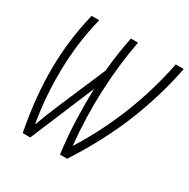

<svg xmlns="http://www.w3.org/2000/svg" viewBox="-161 -861 992 1008"><g transform="rotate(30 335.0 -357.0)"><path d="M106 0Q66.9 -203.1 69.1 -376.7Q71.3 -550.3 111.8 -713.9H157.7Q118.7 -558.6 115.2 -393.8Q111.8 -229 138.7 -75.2H141.1Q152.8 -107.9 166.5 -142.8Q180.2 -177.7 197.8 -218.8L318.8 -501.5Q329.1 -614.7 350.1 -713.9H393.1Q363.8 -560.5 357.2 -397.5Q350.6 -234.4 366.7 -75.2H368.7Q464.8 -229.5 527.1 -389.9Q589.4 -550.3 621.6 -713.9H669.9Q635.3 -535.6 565.2 -360.6Q495.1 -185.5 375.5 0H332Q318.4 -104 315.2 -203.1Q312 -302.2 314.5 -388.2L151.9 0Z"/></g></svg>

Font: Open Sans Condensed Light
Style: Italic
Weight: 300
Width: 3
Italic angle: -12°
Designer: Monotype Design Team
Foundry: Monotype Imaging Inc.
Version: Version 3.000; ttfautohint (v1.8.4)